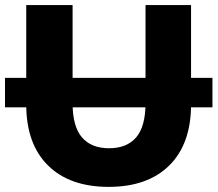

<svg xmlns="http://www.w3.org/2000/svg" viewBox="-31 -720 854 753"><path d="M71.9 -310.1V-700H253.7V-315.8Q253.7 -224.1 290.4 -181.3Q327 -138.6 396.7 -138.6Q466.4 -138.6 503.1 -181.3Q539.7 -224.1 539.7 -315.8V-700H718.3V-310.1Q718.3 -155.8 633.2 -71.4Q548.1 12.9 395.1 12.9Q242.1 12.9 157 -71.4Q71.9 -155.8 71.9 -310.1ZM-11.4 -414.6H802.2V-299H-11.4Z"/></svg>

Font: iiserrat Thin
Style: Regular
Weight: 100
Designer: Akira Ohta
Foundry: Akira Ohta
Version: Version 1.200;Glyphs 3.3.1 (3343)